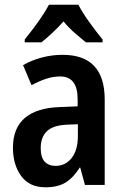

<svg xmlns="http://www.w3.org/2000/svg" viewBox="-20 -786 531 816"><path d="M246 -553Q425 -553 425 -363V0H341L321 -74H319Q292 -31 259 -10.5Q226 10 173 10Q105 10 70 -38Q35 -86 35 -158Q35 -242 86 -285Q137 -328 235 -331L310 -334V-364Q310 -461 236 -461Q206 -461 177 -451.5Q148 -442 114 -424L78 -509Q114 -530 157.5 -541.5Q201 -553 246 -553ZM262 -256Q204 -253 178.5 -227.5Q153 -202 153 -157Q153 -117 170 -99Q187 -81 216 -81Q258 -81 284.5 -114.5Q311 -148 311 -208V-258ZM313 -766Q330 -733 359.5 -692Q389 -651 416 -618V-606H345Q324 -623 298 -645.5Q272 -668 250 -695Q226 -668 200.5 -644.5Q175 -621 156 -606H85V-618Q102 -639 122 -665.5Q142 -692 159.5 -718.5Q177 -745 188 -766Z"/></svg>

Font: Noto Sans Sinhala Condensed SemiBold
Style: Regular
Weight: 600
Width: 3
Designer: Jelle Bosma - Monotype Design Team
Foundry: Monotype Imaging Inc.
Version: Version 2.006; ttfautohint (v1.8.4.7-5d5b)